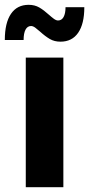

<svg xmlns="http://www.w3.org/2000/svg" viewBox="-35 -777 370 797"><path d="M72 -538H228V0H72ZM131 -646Q121 -655 111.5 -662Q102 -669 94 -669Q79 -669 71 -654Q63 -639 63 -611H-15Q-15 -682 10.5 -719.5Q36 -757 84 -757Q109 -757 128 -746Q147 -735 169 -715Q179 -706 188.5 -699Q198 -692 206 -692Q221 -692 229 -706.5Q237 -721 237 -747H315Q315 -678 289.5 -641Q264 -604 216 -604Q191 -604 172 -615Q153 -626 131 -646Z"/></svg>

Font: Chess Sans
Style: Bold
Weight: 700
Designer: Wolf Bōese
Foundry: Wolf Bōese
Version: Version 7.223